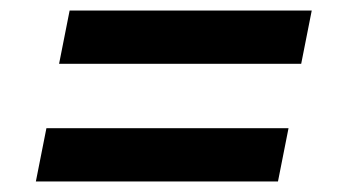

<svg xmlns="http://www.w3.org/2000/svg" viewBox="-20 -488 640 364"><path d="M551 -367 571 -468H112L92 -367ZM507 -144 527 -245H68L48 -144Z"/></svg>

Font: Braiins Sans SemiBold
Style: Italic
Weight: 600
Italic angle: -11.31°
Designer: Mike Abbink, Paul van der Laan, Pieter van Rosmalen, Jiri Chlebus, Lubos Buracinsky
Foundry: Bold Monday, Sudetype
Version: Version 1.000;hotconv 1.0.109;makeotfexe 2.5.65596